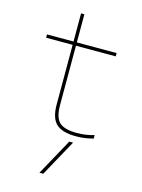

<svg xmlns="http://www.w3.org/2000/svg" viewBox="-139 -769 829 1119"><g transform="rotate(15 275.0 -210.0)"><path d="M236 270H213L334 50H357ZM364 10Q279 10 243 -24.5Q207 -59 207 -140V-500H47V-520H207V-690H227V-520H467V-500H227V-140Q227 -68 257 -39Q287 -10 364 -10Q392 -10 417.5 -14Q443 -18 467 -25V-4Q441 3 416 6.5Q391 10 364 10Z"/></g></svg>

Font: M PLUS Code Latin SemiExpanded Thin
Style: Regular
Weight: 250
Width: 6
Designer: Coji Morishita
Foundry: UNDERFOREST DESIGN
Version: Version 1.002; ttfautohint (v1.8.3)